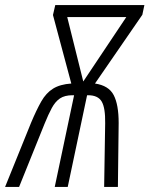

<svg xmlns="http://www.w3.org/2000/svg" viewBox="-79 -734 587 754"><path d="M43 -252Q64 -302 83 -335.5Q102 -369 129.5 -386Q157 -403 201 -406L129 -675L138 -714H488L480 -676L294 -406Q348 -398 367.5 -360.5Q387 -323 387 -251L384 0H330L334 -250Q335 -310 320.5 -335Q306 -360 267 -360H263L187 0H136L212 -360H206Q175 -360 156.5 -347.5Q138 -335 124.5 -310Q111 -285 96 -248L-4 0H-59ZM248 -414 417 -667H185Z"/></svg>

Font: Noto Sans ExtraCondensed Light
Style: Italic
Weight: 300
Width: 2
Italic angle: -12°
Designer: Monotype Design Team
Foundry: Monotype Imaging Inc.
Version: Version 2.013; ttfautohint (v1.8.4.7-5d5b)